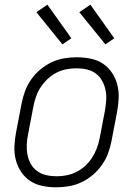

<svg xmlns="http://www.w3.org/2000/svg" viewBox="-20 -786 590 818"><path d="M219 12Q189 12 160 6Q131 0 108 -15.5Q85 -31 69.5 -54.5Q54 -78 47 -106Q40 -134 41.5 -164Q43 -194 49 -225L72 -345Q77 -371 86.5 -397Q96 -423 112.5 -447Q129 -471 152 -490Q175 -509 200.5 -521Q226 -533 253 -537.5Q280 -542 307 -542Q337 -542 366.5 -536Q396 -530 419 -514.5Q442 -499 457.5 -475.5Q473 -452 480 -424Q487 -396 485.5 -366Q484 -336 478 -305L455 -185Q450 -159 440.5 -133Q431 -107 414 -83Q397 -59 374.5 -40Q352 -21 326 -9Q300 3 273 7.5Q246 12 219 12ZM221 -35Q242 -35 263 -39Q284 -43 304.5 -53Q325 -63 342 -78.5Q359 -94 371.5 -113Q384 -132 392 -153Q400 -174 404 -194L427 -314Q431 -337 432.5 -359.5Q434 -382 429.5 -403Q425 -424 415 -442Q405 -460 388.5 -472.5Q372 -485 350.5 -490Q329 -495 306 -495Q285 -495 263.5 -491Q242 -487 222 -477Q202 -467 185 -451.5Q168 -436 155 -417Q142 -398 134.5 -377Q127 -356 123 -336L100 -216Q95 -193 94 -170.5Q93 -148 97 -127Q101 -106 111 -88Q121 -70 138 -57.5Q155 -45 176.5 -40Q198 -35 221 -35ZM429 -597 318 -734 365 -766 467 -623ZM246 -597 135 -734 182 -766 284 -623Z"/></svg>

Font: Lode Dark
Style: Italic
Weight: 400
Italic angle: -11°
Monospace: yes
Designer: Belleve Invis
Foundry: Belleve Invis
Version: Version 29.2.0; ttfautohint (v1.8.3)